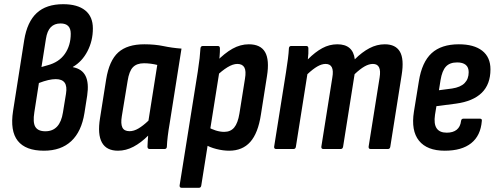

<svg xmlns="http://www.w3.org/2000/svg" viewBox="-20 -711 2370 916"><path d="M189.5 8Q102.2 8 64.8 -39.1Q27.5 -86.1 42.3 -181.3L95.5 -519.8Q109.7 -606.9 155.2 -648.9Q200.6 -691 281.3 -691Q349.8 -691 386.5 -661.4Q423.1 -631.8 423.1 -575.3Q423.1 -516.2 397.2 -466.5Q371.3 -416.8 327.9 -392L327.5 -390.6Q371.3 -382.4 388.1 -348.8Q404.9 -315.3 395.9 -254.6L382.9 -171.9Q368.9 -83.4 320 -37.7Q271 8 189.5 8ZM196.5 -84.7Q266.2 -84.7 280.3 -174.5L294.9 -264Q300.7 -299.3 288.5 -316.4Q276.2 -333.5 246 -333.5Q229.9 -333.5 209.9 -328.9Q189.8 -324.3 165.6 -314.9L143.9 -175.9Q135.9 -126.8 148.6 -105.8Q161.4 -84.7 196.5 -84.7ZM177.9 -391.3 206.4 -399.4Q261.4 -413.8 289.4 -453.9Q317.5 -494.1 317.5 -550.2Q317.5 -599.1 268.9 -599.1Q239.7 -599.1 222.3 -581.3Q205 -563.6 199.2 -526.1Z M542.9 8Q487.9 8 466.3 -31Q444.7 -70 457.1 -146.6L486.5 -332.4Q500.9 -422 544.1 -460.9Q587.2 -499.7 668.4 -499.7Q718.9 -499.7 759.9 -491.1Q800.9 -482.4 845.9 -479.1L789.9 -125Q783.7 -89.3 780.3 -61.3Q776.9 -33.4 776.1 -11.4Q775.7 0 764.1 0H694.6Q683.6 0 683.6 -11.4Q683.8 -23.6 684.8 -37Q685.8 -50.4 686.8 -64Q653 -30.2 617 -11.1Q580.9 8 542.9 8ZM598.2 -85.1Q618.6 -85.1 640.6 -98.1Q662.6 -111 688.3 -135.5L730.3 -401.2Q715.5 -405 698.9 -407.1Q682.4 -409.2 667.1 -409.2Q632.2 -409.2 614.1 -390.2Q595.9 -371.1 588.9 -325.2L561.1 -156.1Q555.3 -121 563.7 -103.1Q572.1 -85.1 598.2 -85.1Z M1073.1 8Q1044.4 8 1012.4 -0.1Q980.4 -8.2 958.8 -21.8L971.3 -105.8Q988.6 -94.8 1009.5 -88.4Q1030.5 -81.9 1049.5 -81.9Q1080 -81.9 1097.3 -102.6Q1114.7 -123.2 1122.3 -169.6L1148.7 -335.3Q1155.1 -372.4 1145.8 -389.2Q1136.5 -406 1112.2 -406Q1091.4 -406 1065.3 -390.2Q1039.2 -374.3 1008.9 -345L1010.2 -415.2Q1051.6 -457.6 1089.4 -478.7Q1127.2 -499.7 1167.1 -499.7Q1223.1 -499.7 1244.6 -462.6Q1266.1 -425.4 1253.7 -347.8L1224.7 -164Q1211.3 -75.8 1174 -33.9Q1136.7 8 1073.1 8ZM847.3 185Q835.9 185 836.9 173.6L923.5 -369Q929.3 -406.4 932.3 -433.2Q935.3 -460 936.3 -479.8Q937.1 -491.7 948.3 -491.7H1018.8Q1029.2 -491.7 1029.2 -480.4Q1029.6 -464.4 1027.5 -440.5Q1025.4 -416.7 1023 -400.1L1026.5 -368.9L940.3 173.6Q938.9 185 928.7 185Z M1298.3 0Q1286.5 0 1287.9 -11.4L1344.5 -366.8Q1350.1 -401.8 1353.7 -430.4Q1357.3 -459 1358.3 -480.4Q1359.1 -491.7 1369.7 -491.7H1440.8Q1451.2 -491.7 1451.2 -480.4Q1451.6 -468.6 1451.1 -455.5Q1450.6 -442.4 1448.6 -427.7Q1483.6 -462.8 1517.6 -481.3Q1551.6 -499.7 1589.6 -499.7Q1664 -499.7 1672.7 -428.1Q1707.2 -462.5 1742.6 -481.1Q1778 -499.7 1815.7 -499.7Q1867.5 -499.7 1888 -464.4Q1908.5 -429 1896.3 -353.6L1842.1 -11.4Q1840.7 0 1830.1 0H1748.6Q1737.3 0 1738.7 -12L1791.1 -341.3Q1801.7 -406 1759 -406Q1740.2 -406 1719 -393.9Q1697.8 -381.8 1671.7 -357L1616.9 -11.4Q1615.1 0 1604.9 0H1523.5Q1511.7 0 1513.1 -11.4L1565.5 -341.3Q1576.9 -406 1533.4 -406Q1515 -406 1494 -393.9Q1473 -381.8 1446.5 -357L1391.7 -11.4Q1390.3 0 1379.7 0Z M2101.9 8Q2017.4 8 1978.9 -39.8Q1940.5 -87.5 1954.7 -177.9L1978.3 -323.2Q1992.7 -414.6 2039.1 -457.2Q2085.6 -499.7 2169.1 -499.7Q2241.2 -499.7 2280.6 -469Q2319.9 -438.2 2319.9 -380.2Q2319.9 -308.9 2278.3 -268.2Q2236.7 -227.5 2154.8 -216.5L2062.1 -204.5L2055.3 -163.2Q2048.9 -120.1 2063.1 -99Q2077.2 -78 2111.3 -78Q2141.3 -78 2158.9 -92.1Q2176.4 -106.2 2179.6 -133.9Q2181 -144.9 2191 -144.9H2269.1Q2280.7 -144.9 2278.7 -133.9Q2273.1 -63.8 2228 -27.9Q2183 8 2101.9 8ZM2074.1 -280.5 2136.7 -288.7Q2177.2 -294.8 2196.6 -314.6Q2216 -334.4 2216 -366.5Q2216 -390.1 2201.9 -401.6Q2187.8 -413.2 2160.9 -413.2Q2125.8 -413.2 2107.5 -393.4Q2089.1 -373.7 2081.7 -328.4Z"/></svg>

Font: Sofia Sans Condensed
Style: Italic
Weight: 400
Italic angle: -9°
Designer: Botio Nikoltchev, Ani Petrova
Foundry: lettersoup
Version: Version 4.101